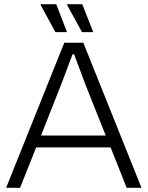

<svg xmlns="http://www.w3.org/2000/svg" viewBox="-20 -888 698 908"><path d="M9 0 284 -686H374L649 0H579L503 -191H151L75 0ZM174 -247H480L384 -488Q381 -496 375 -512Q369 -528 361.5 -548.5Q354 -569 345.5 -590.5Q337 -612 331 -631H323Q316 -612 306 -586Q296 -560 286.5 -534Q277 -508 269 -488ZM368 -736 297 -865 298 -868H369L421 -736ZM242 -736 172 -865 173 -868H246L297 -736Z"/></svg>

Font: Archivo SemiBold ExtraLight
Style: Regular
Weight: 250
Version: Version 2.001